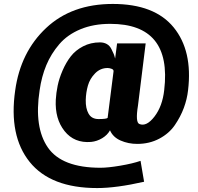

<svg xmlns="http://www.w3.org/2000/svg" viewBox="-20 -830 1003 974"><path d="M473 124Q237 124 130.5 -8.5Q24 -141 57 -371Q84 -566 214 -688Q344 -810 552 -810Q764 -810 861 -691Q958 -572 934 -372Q929 -327 912.5 -282.5Q896 -238 867 -195.5Q838 -153 788 -126.5Q738 -100 676 -100Q631 -100 592 -117Q553 -134 538 -169Q525 -145 498.5 -129Q472 -113 442 -110Q357 -103 307.5 -165Q258 -227 263 -324Q265 -359 272.5 -395.5Q280 -432 297.5 -472.5Q315 -513 339 -544Q363 -575 401.5 -595Q440 -615 487 -615Q507 -615 522 -606.5Q537 -598 545.5 -580.5Q554 -563 557 -556Q560 -549 564 -533L574 -610H719L680 -295Q666 -209 687 -201Q723 -186 763.5 -238.5Q804 -291 813 -373Q853 -709 539 -709Q454 -709 388 -681.5Q322 -654 280.5 -605.5Q239 -557 215 -499.5Q191 -442 181 -372Q152 -184 223 -81.5Q294 21 490 21Q528 21 590 10.5Q652 0 693 -14L711 92Q570 124 473 124ZM480 -226Q520 -226 526 -232L556 -468Q557 -477 546 -481Q535 -485 526 -485Q489 -485 462.5 -458Q436 -431 426 -396Q416 -361 415 -323Q414 -280 429.5 -253Q445 -226 480 -226Z"/></svg>

Font: Oswald Heavy
Style: Regular
Weight: 400
Designer: Vernon Adams
Foundry: Vernon Adams
Version: Version 4.101